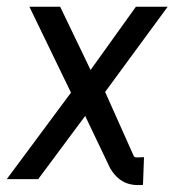

<svg xmlns="http://www.w3.org/2000/svg" viewBox="-49 -529 542 568"><path d="M277 -31 203 -186 64 1H-29L161 -255L38 -509H129L219 -322L353 -509H447L262 -257L346 -69Q348 -64 352.5 -63.5Q357 -63 377 -64L374 18Q339 21 316 8.5Q293 -4 277 -31Z"/></svg>

Font: Bellota Text
Style: Bold Italic
Weight: 700
Italic angle: -7.5°
Designer: Kemie Guaida
Foundry: Kemie Guaida
Version: Version 4.001